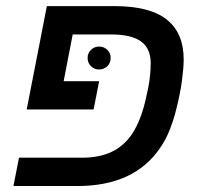

<svg xmlns="http://www.w3.org/2000/svg" viewBox="-20 -622 664 642"><path d="M483.9 -410.2Q483.9 -460.4 451.4 -483.6Q418.9 -506.8 351.1 -506.8H223.1L192.9 -350.6H311.5L293 -255.9H69.3L136.7 -601.6H361.3Q481 -601.6 537.6 -556.6Q594.2 -511.7 594.2 -422.9Q594.2 -396.5 588.4 -352.5Q582.5 -308.6 569.3 -256.3Q560.5 -220.7 547.1 -187Q533.7 -153.3 515.1 -127Q428.7 0 238.8 0H24.9L43.5 -94.7H254.9Q311.5 -94.7 352.8 -114Q394 -133.3 421.4 -173.8Q437 -197.3 448.7 -227.8Q460.4 -258.3 468.3 -294.9L476.1 -331.1Q483.9 -372.1 483.9 -410.2ZM272.9 -428.7Q272.9 -444.3 284.2 -455.3Q295.4 -466.3 311 -466.3Q327.6 -466.3 338.9 -455.3Q350.1 -444.3 350.1 -428.7Q350.1 -411.6 338.9 -400.6Q327.6 -389.6 311 -389.6Q295.4 -389.6 284.2 -400.6Q272.9 -411.6 272.9 -428.7Z"/></svg>

Font: Arimo Medium
Style: Italic
Weight: 500
Italic angle: -12°
Designer: Steve Matteson
Foundry: Monotype Imaging Inc.
Version: Version 1.33